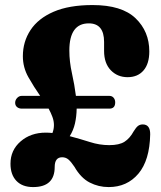

<svg xmlns="http://www.w3.org/2000/svg" viewBox="-20 -731 638 760"><path d="M21.5 -83Q21.5 -136.5 61.5 -171.2Q101.5 -206 161.5 -206Q174.5 -206 187.5 -204.5Q193.5 -219.5 193.5 -236Q193.5 -252 187.5 -268.2Q181.5 -284.5 172.5 -301H66.5Q55 -301 47.5 -307.2Q40 -313.5 40 -324Q40 -335 47.8 -343.2Q55.5 -351.5 66 -351.5H139Q114.5 -386.5 92.5 -425.2Q70.5 -464 70.5 -508.5Q70.5 -566 100.8 -612Q131 -658 192.2 -684.5Q253.5 -711 346.5 -711Q462 -711 516.5 -658.8Q571 -606.5 571 -527.5Q571 -478.5 548 -452Q525 -425.5 485 -425.5Q445 -425.5 418.5 -453Q392 -480.5 392 -529.5V-565Q392 -638.5 331.5 -638.5Q254.5 -638.5 254.5 -531Q254.5 -487 264.8 -441Q275 -395 280.5 -351.5H413Q423.5 -351.5 429.8 -344Q436 -336.5 436 -326Q436 -301 413 -301H283.5Q283 -270 276.8 -242.5Q270.5 -215 256 -192Q297.5 -181 335.8 -168.8Q374 -156.5 412.5 -156.5Q452 -156.5 473 -170Q494 -183.5 509 -211Q518.5 -226.5 526.2 -232.5Q534 -238.5 545.5 -238.5Q575 -238 574.5 -199Q572.5 -96.5 527.8 -43.5Q483 9.5 410 9.5Q370 9.5 335 -8.5Q300 -26.5 274.5 -71Q261.5 -90.5 251 -99.5Q240.5 -108.5 226 -108.5Q196.5 -108.5 196.5 -70Q196.5 9.5 111 9.5Q68.5 9.5 45 -15Q21.5 -39.5 21.5 -83Z"/></svg>

Font: Fraunces 144pt SuperSoft
Style: Bold
Weight: 700
Version: Version 1.000;[b76b70a41]